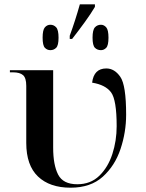

<svg xmlns="http://www.w3.org/2000/svg" viewBox="-20 -862 680 892"><path d="M308 10Q401 10 457.5 -41Q514 -92 540 -170Q566 -248 566 -329Q566 -466 539 -505Q512 -544 474 -544Q416 -544 408 -478Q470 -468 496 -433Q522 -398 522 -276Q522 -208 502 -146.5Q482 -85 441.5 -45.5Q401 -6 339 -6Q273 -6 250 -51Q227 -96 227 -176V-536H26V-526H40Q72 -526 87 -513Q102 -500 102 -463V-198Q102 -94 156.5 -42Q211 10 308 10ZM304 -681H315Q347 -722 374.5 -760Q402 -798 421 -830V-842H351Q330 -767 304 -696ZM214 -629Q230 -629 241 -640Q252 -651 252 -687Q252 -723 241 -735Q230 -747 214 -747Q199 -747 188.5 -735Q178 -723 178 -687Q178 -651 188.5 -640Q199 -629 214 -629ZM449 -629Q463 -629 473.5 -640Q484 -651 484 -687Q484 -723 473.5 -735Q463 -747 449 -747Q432 -747 421 -735Q410 -723 410 -687Q410 -651 421 -640Q432 -629 449 -629Z"/></svg>

Font: Noto Serif Display Semi
Style: Regular
Weight: 600
Designer: Monotype Design Team
Foundry: Monotype Imaging Inc.
Version: Version 1.900